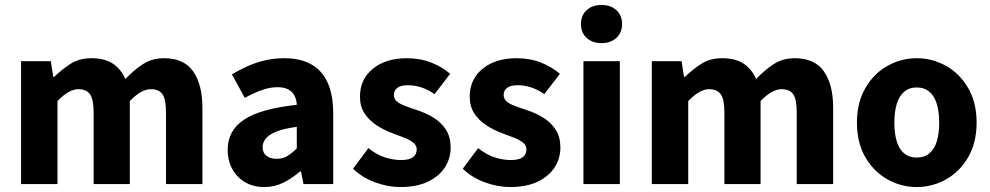

<svg xmlns="http://www.w3.org/2000/svg" viewBox="-20 -743 3998 775"><path d="M65 0V-496H185L195 -433H199Q230 -463 265 -485.5Q300 -508 349 -508Q402 -508 435 -486.5Q468 -465 486 -424Q519 -459 556 -483.5Q593 -508 642 -508Q723 -508 760 -454.5Q797 -401 797 -308V0H650V-289Q650 -343 635.5 -363Q621 -383 589 -383Q570 -383 549 -371.5Q528 -360 504 -335V0H358V-289Q358 -343 343 -363Q328 -383 296 -383Q258 -383 212 -335V0Z M1047 12Q1002 12 968.5 -8Q935 -28 917 -62Q899 -96 899 -138Q899 -216 965 -260Q1031 -304 1178 -320Q1177 -341 1168.5 -357Q1160 -373 1143.5 -382Q1127 -391 1100 -391Q1069 -391 1037 -379.5Q1005 -368 968 -348L916 -443Q948 -462 982 -477Q1016 -492 1052.5 -500Q1089 -508 1128 -508Q1192 -508 1236 -483.5Q1280 -459 1302.5 -409.5Q1325 -360 1325 -284V0H1205L1195 -51H1191Q1160 -24 1124.5 -6Q1089 12 1047 12ZM1097 -102Q1122 -102 1140.5 -113.5Q1159 -125 1178 -144V-231Q1126 -224 1096 -212Q1066 -200 1053 -184Q1040 -168 1040 -149Q1040 -126 1055.5 -114Q1071 -102 1097 -102Z M1595 12Q1546 12 1494 -7Q1442 -26 1405 -62L1467 -145Q1501 -118 1534.5 -107.5Q1568 -97 1599 -97Q1632 -97 1647 -108.5Q1662 -120 1662 -140Q1662 -156 1648.5 -167Q1635 -178 1613.5 -186.5Q1592 -195 1565 -205Q1529 -218 1499 -238Q1469 -258 1451 -286Q1433 -314 1433 -353Q1433 -423 1485 -465.5Q1537 -508 1622 -508Q1676 -508 1720.5 -490.5Q1765 -473 1797 -445L1734 -363Q1707 -382 1680 -390.5Q1653 -399 1626 -399Q1598 -399 1584 -388.5Q1570 -378 1570 -360Q1570 -346 1579.5 -336Q1589 -326 1610 -317.5Q1631 -309 1662 -299Q1700 -287 1731.5 -267Q1763 -247 1781 -218Q1799 -189 1799 -148Q1799 -103 1775.5 -67Q1752 -31 1707 -9.5Q1662 12 1595 12Z M2038 12Q1989 12 1937 -7Q1885 -26 1848 -62L1910 -145Q1944 -118 1977.5 -107.5Q2011 -97 2042 -97Q2075 -97 2090 -108.5Q2105 -120 2105 -140Q2105 -156 2091.5 -167Q2078 -178 2056.5 -186.5Q2035 -195 2008 -205Q1972 -218 1942 -238Q1912 -258 1894 -286Q1876 -314 1876 -353Q1876 -423 1928 -465.5Q1980 -508 2065 -508Q2119 -508 2163.5 -490.5Q2208 -473 2240 -445L2177 -363Q2150 -382 2123 -390.5Q2096 -399 2069 -399Q2041 -399 2027 -388.5Q2013 -378 2013 -360Q2013 -346 2022.5 -336Q2032 -326 2053 -317.5Q2074 -309 2105 -299Q2143 -287 2174.5 -267Q2206 -247 2224 -218Q2242 -189 2242 -148Q2242 -103 2218.5 -67Q2195 -31 2150 -9.5Q2105 12 2038 12Z M2335 0V-496H2482V0ZM2408 -569Q2371 -569 2348 -590Q2325 -611 2325 -646Q2325 -681 2348 -702Q2371 -723 2408 -723Q2445 -723 2468 -702Q2491 -681 2491 -646Q2491 -611 2468 -590Q2445 -569 2408 -569Z M2611 0V-496H2731L2741 -433H2745Q2776 -463 2811 -485.5Q2846 -508 2895 -508Q2948 -508 2981 -486.5Q3014 -465 3032 -424Q3065 -459 3102 -483.5Q3139 -508 3188 -508Q3269 -508 3306 -454.5Q3343 -401 3343 -308V0H3196V-289Q3196 -343 3181.5 -363Q3167 -383 3135 -383Q3116 -383 3095 -371.5Q3074 -360 3050 -335V0H2904V-289Q2904 -343 2889 -363Q2874 -383 2842 -383Q2804 -383 2758 -335V0Z M3680 12Q3618 12 3563 -18.5Q3508 -49 3473.5 -107.5Q3439 -166 3439 -248Q3439 -330 3473.5 -388.5Q3508 -447 3563 -477.5Q3618 -508 3680 -508Q3743 -508 3798 -477.5Q3853 -447 3887.5 -388.5Q3922 -330 3922 -248Q3922 -166 3887.5 -107.5Q3853 -49 3798 -18.5Q3743 12 3680 12ZM3680 -107Q3711 -107 3731.5 -124Q3752 -141 3761.5 -173Q3771 -205 3771 -248Q3771 -291 3761.5 -323Q3752 -355 3731.5 -372.5Q3711 -390 3680 -390Q3650 -390 3629.5 -372.5Q3609 -355 3599.5 -323Q3590 -291 3590 -248Q3590 -205 3599.5 -173Q3609 -141 3629.5 -124Q3650 -107 3680 -107Z"/></svg>

Font: Mada
Style: Bold
Weight: 700
Designer: Khaled Hosny
Version: Version 1.5